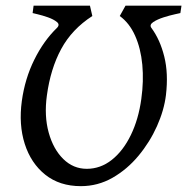

<svg xmlns="http://www.w3.org/2000/svg" viewBox="-20 -635 653 670"><path d="M609.4 -589.4Q609.4 -589.4 591.3 -585.4Q573.2 -581.5 551 -574.5Q528.8 -567.4 514.6 -557.9Q500.5 -548.3 508.3 -537.6Q538.6 -496.6 553.2 -437.7Q567.9 -378.9 559.1 -303.2Q552.7 -250.5 527.8 -194.8Q502.9 -139.2 463.4 -91.6Q423.8 -43.9 372.6 -14.6Q321.3 14.6 262.2 14.6Q188 14.6 137.9 -25.4Q87.9 -65.4 66.4 -132.8Q44.9 -200.2 56.2 -282.7Q66.9 -360.4 99.6 -426.5Q132.3 -492.7 178.7 -537.6Q189.9 -548.8 178.7 -558.1Q167.5 -567.4 147.5 -574.5Q127.4 -581.5 110.6 -585.4Q93.8 -589.4 93.8 -589.4L97.2 -615.2H293.9L302.2 -579.1Q231 -533.2 193.6 -464.1Q156.2 -395 143.6 -301.8Q133.8 -230.5 149.9 -172.4Q166 -114.3 200.9 -80.1Q235.8 -45.9 282.7 -45.9Q330.6 -45.9 370.1 -77.1Q409.7 -108.4 436.5 -163.6Q463.4 -218.8 473.1 -289.6Q481.9 -352.1 476.6 -409.2Q471.2 -466.3 451.4 -510.5Q431.6 -554.7 397.9 -579.1L418 -615.2H613.3Z"/></svg>

Font: Gentium Book Plus
Style: Italic
Weight: 400
Italic angle: -8°
Designer: Victor Gaultney, Annie Olsen, Iska Routamaa, Becca Hirsbrunner
Foundry: SIL International
Version: Version 6.101